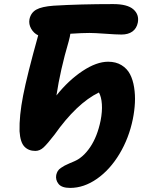

<svg xmlns="http://www.w3.org/2000/svg" viewBox="-20 -776 726 945"><path d="M325.2 148.9Q283.7 148.9 268.1 129.2Q252.4 109.4 256.8 85Q259.3 74.2 264.4 65.7Q269.5 57.1 280.8 49.8Q292 42.5 298.1 39.1Q304.2 35.6 322.3 27.8Q340.3 20 345.2 18.1Q389.2 -0.5 424.1 -52.2Q459 -104 475.1 -182.1Q483.9 -227.1 481.4 -263.2Q479 -299.3 466.8 -320.8Q357.4 -267.6 248 -112.8Q212.9 -67.4 194.3 -50.3Q175.8 -33.2 153.8 -33.2Q120.1 -33.2 99.9 -54.7Q79.6 -76.2 76.2 -129.9Q74.2 -205.1 93.8 -305.7Q113.3 -406.2 168 -602.1Q146 -612.3 133.3 -634.8Q120.6 -657.2 125 -681.2Q131.8 -713.4 158.4 -728.5Q185.1 -743.7 244.1 -748Q374.5 -755.9 537.1 -755.9Q606.9 -755.9 636.5 -730Q666 -704.1 658.2 -664.1Q652.3 -635.7 631.6 -620.8Q610.8 -606 578.1 -606Q552.7 -606 499.3 -609.9Q445.8 -613.8 419.9 -613.8Q385.7 -613.8 326.2 -609.9Q325.2 -598.6 317.9 -571.8Q276.9 -432.6 257.8 -306.2Q317.4 -380.9 386.2 -426.5Q455.1 -472.2 512.2 -472.2Q550.8 -472.2 578.1 -455.3Q605.5 -438.5 619.9 -410.9Q634.3 -383.3 640.1 -345.9Q646 -308.6 644 -270Q642.1 -231.4 633.8 -189.9Q614.7 -96.2 568.1 -18.6Q521.5 59.1 457.3 104Q393.1 148.9 325.2 148.9Z"/></svg>

Font: Shantell Sans Bouncy
Style: Bold Italic
Weight: 700
Italic angle: -11.31°
Designer: Stephen Nixon, Anya Danilova, Shantell Martin
Foundry: Arrow Type
Version: Version 1.006;[9816181b4]